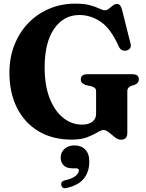

<svg xmlns="http://www.w3.org/2000/svg" viewBox="-20 -734 785 1030"><path d="M663 -21Q663 15.5 629.5 15.5Q613 15.5 596.5 2.5Q580 -10.5 564.5 -23.5Q549 -36.5 535.5 -36.5Q523 -36.5 502.2 -23.8Q481.5 -11 448.2 2Q415 15 365 15Q261.5 15 186.5 -30Q111.5 -75 71 -155.8Q30.5 -236.5 30.5 -344.5Q30.5 -424.5 57 -492Q83.5 -559.5 131.2 -609.5Q179 -659.5 243.8 -687Q308.5 -714.5 384.5 -714.5Q433 -714.5 463.8 -705.8Q494.5 -697 512.8 -688Q531 -679 542.5 -679Q554 -679 564.5 -687.5Q575 -696 585.2 -704.2Q595.5 -712.5 607.5 -712.5Q618.5 -712.5 624.2 -705.5Q630 -698.5 635 -680.5L680.5 -499Q684.5 -485.5 677.8 -475.5Q671 -465.5 658 -463Q630 -457 617 -485Q574.5 -580.5 520.5 -617Q466.5 -653.5 406 -653.5Q321.5 -653.5 270.5 -579.8Q219.5 -506 219.5 -372.5Q219.5 -274.5 246.8 -206Q274 -137.5 319.5 -101.5Q365 -65.5 420 -65.5Q455.5 -65.5 475.5 -81Q495.5 -96.5 495.5 -123V-243.5Q495.5 -255.5 489.5 -261.2Q483.5 -267 470 -271L441.5 -277.5Q428.5 -282 421 -289Q413.5 -296 413.5 -308Q413.5 -336 448.5 -336H689.5Q725 -336 725 -308Q725 -288.5 702.5 -279L686 -274Q675.5 -270 669.2 -263.5Q663 -257 663 -243.5ZM369.5 169Q337 169 321.2 152.8Q305.5 136.5 305.5 111.5Q305.5 82.5 326.5 64.2Q347.5 46 379 46Q415 46 437 68Q459 90 459 132.5Q459 187.5 430.2 223.5Q401.5 259.5 339 274Q313.5 281 309 259.5Q304.5 240 327.5 233.5Q368.5 224.5 385.8 209.5Q403 194.5 403 180.5Q403 169 389 169Z"/></svg>

Font: Fraunces 72pt Soft
Style: Bold
Weight: 700
Version: Version 1.000;[b76b70a41]